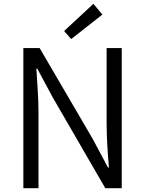

<svg xmlns="http://www.w3.org/2000/svg" viewBox="-20 -983 758 1003"><path d="M102 0H181V-401C181 -476 174 -551 170 -624H175L255 -475L530 0H616V-732H537V-335C537 -261 543 -181 549 -108H544L464 -258L187 -732H102ZM352 -779 515 -907 468 -963 315 -821Z"/></svg>

Font: ChiuKong Gothic MN Normal
Style: Regular
Weight: 350
Designer: Ryoko NISHIZUKA 西塚涼子 (kana, bopomofo & ideographs); Paul D. Hunt (Latin, Greek & Cyrillic); Sandoll Communications 산돌커뮤니
Foundry: Adobe
Version: Version 1.300